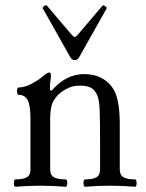

<svg xmlns="http://www.w3.org/2000/svg" viewBox="-20 -707 555 731"><path d="M39 4Q35 4 33.5 -3Q32 -10 33.5 -17Q35 -24 39 -24Q68 -24 82 -32Q96 -40 96 -62V-254Q96 -307 85 -326.5Q74 -346 51 -346Q47 -346 45.5 -353Q44 -360 45.5 -367Q47 -374 51 -374Q74 -374 102 -389Q130 -404 146 -419Q161 -431 168 -431Q174 -431 174 -417Q173 -406 171.5 -395Q170 -384 170 -364L177 -362Q231 -425 301 -425Q340 -425 370 -408Q400 -391 416 -360Q436 -321 436 -232V-62Q436 -40 450.5 -32Q465 -24 494 -24Q498 -24 499.5 -17Q501 -10 499.5 -3Q498 4 494 4Q470 2 446 1Q422 0 399 0Q375 0 351 1Q327 2 304 4Q300 4 298.5 -3Q297 -10 298.5 -17Q300 -24 304 -24Q333 -24 347 -32Q361 -40 361 -62V-173Q361 -247 359.5 -287.5Q358 -328 349 -347Q339 -368 323 -374.5Q307 -381 285 -381Q260 -381 243.5 -373.5Q227 -366 214 -357Q194 -342 182.5 -320.5Q171 -299 171 -254V-62Q171 -40 185.5 -32Q200 -24 229 -24Q234 -24 235.5 -17Q237 -10 235.5 -3Q234 4 229 4Q205 2 181 1Q157 0 134 0Q110 0 86.5 1Q63 2 39 4ZM264 -478Q253 -478 246 -492L143 -675Q141 -679 148 -684Q155 -689 159 -685L250 -578Q261 -566 264 -566Q269 -566 279 -578L369 -684Q373 -689 380.5 -683.5Q388 -678 386 -675L283 -492Q276 -478 264 -478Z"/></svg>

Font: Junicode
Style: Regular
Weight: 400
Designer: Peter S. Baker
Version: Version 2.100; ttfautohint (v1.8.4)